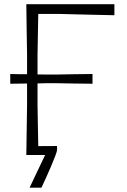

<svg xmlns="http://www.w3.org/2000/svg" viewBox="-20 -733 602 908"><path d="M120 154.5Q132 129 146 99.5Q160 70 172.8 43.2Q185.5 16.5 193.5 0H104.5Q105.5 -60 106.2 -115.8Q107 -171.5 108 -237V-338Q89 -338 69.5 -337.5Q50 -337 28.5 -337V-383Q50 -382.5 69.5 -382.2Q89 -382 108 -382V-475Q106.5 -541 106 -596.8Q105.5 -652.5 104.5 -713H521V-661Q471.5 -662 405.5 -663.5Q339.5 -665 265 -667H161Q160 -618.5 159.2 -571Q158.5 -523.5 157.5 -469V-381Q167.5 -381 178 -380.8Q188.5 -380.5 199.5 -380.5H246.5Q291 -381.5 331 -382Q371 -382.5 417.5 -383V-337Q371 -337.5 331 -338Q291 -338.5 246.5 -339.5H199.5Q188.5 -339 178 -339Q167.5 -339 157.5 -338.5V-237Q158.5 -183 159.2 -135.2Q160 -87.5 161 -42Q183 -42 205.2 -42.2Q227.5 -42.5 249.5 -42.5Q249.5 -38.5 249.8 -34Q250 -29.5 250 -25Q250 -18.5 242.2 2.2Q234.5 23 222.8 50.5Q211 78 198.5 105.8Q186 133.5 176 154.5Z"/></svg>

Font: Commissioner Loud ExtraLight
Style: Regular
Weight: 200
Designer: Kostas Bartsokas
Foundry: Kostas Bartsokas
Version: Version 1.000; ttfautohint (v1.8.3)